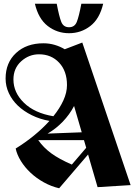

<svg xmlns="http://www.w3.org/2000/svg" viewBox="-20 -994 730 1029"><path d="M297 15Q254 5 214.5 -17Q175 -39 144 -68Q113 -97 92 -131Q71 -165 64 -198Q116 -230 162.5 -268Q209 -306 245 -346Q194 -355 150.5 -376.5Q107 -398 76 -427.5Q45 -457 27.5 -494.5Q10 -532 10 -573Q10 -658 66 -710Q122 -762 213 -762Q244 -762 273 -753.5Q302 -745 327 -730L421 -766L680 -2L503 9L452 -166ZM52 -568Q52 -498 108.5 -443Q165 -388 266 -371Q300 -413 319.5 -455.5Q339 -498 339 -538Q339 -613 297 -658Q255 -703 189 -703Q135 -703 93.5 -665.5Q52 -628 52 -568ZM377 -426Q353 -380 316.5 -342Q280 -304 235 -278L418 -285ZM185 -243Q213 -203 254.5 -172.5Q296 -142 365 -112L442 -202L430 -243ZM350 -848Q380 -848 391.5 -876.5Q403 -905 416 -974H533Q514 -893 464 -854.5Q414 -816 350 -816Q286 -816 236 -854.5Q186 -893 167 -974H284Q297 -905 308.5 -876.5Q320 -848 350 -848Z"/></svg>

Font: Trickster
Style: Regular
Weight: 400
Designer: Jean-Baptiste Morizot
Foundry: Jean-Baptiste Morizot
Version: Version 2.000;PS 2.0;hotconv 1.0.88;makeotf.lib2.5.647800